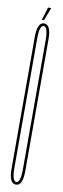

<svg xmlns="http://www.w3.org/2000/svg" viewBox="-88 -771 262 800"><g transform="rotate(10 43.5 -371.0)"><path d="M43 4Q14 4 14 -58Q14 -120 14 -337Q14 -553 14 -615.5Q14 -678 43 -678Q72 -678 72 -615Q72 -552 72 -337Q72 -120 72 -58Q72 4 43 4ZM43 -7Q61 -7 61 -65Q61 -123 61 -337Q61 -550 61 -608.5Q61 -667 43 -667Q25 -667 25 -608.5Q25 -550 25 -337Q25 -123 25 -65Q25 -7 43 -7ZM30.5 -691 47.5 -746H60.5L39.5 -691Z"/></g></svg>

Font: Anybody UltraCondensed Thin
Style: Regular
Weight: 100
Width: 1
Designer: Tyler Finck
Foundry: Etcetera Type Company
Version: Version 1.110